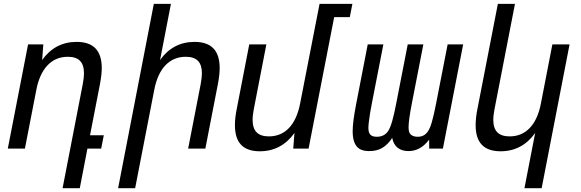

<svg xmlns="http://www.w3.org/2000/svg" viewBox="-20 -780 3050 1008"><path d="M308.6 208H398.9L439 0H511.2L524.9 -69.8H452.6L504.9 -338.9C510.7 -370.1 514.2 -397.9 514.2 -422.4C514.2 -513.2 472.2 -560.1 381.8 -560.1C307.1 -560.1 245.6 -527.8 201.2 -464.8L207.5 -546.9H127.4L21 0H110.8L170.9 -309.1C191.9 -417.5 248.5 -481.9 335.9 -481.9C393.1 -481.9 420.9 -454.6 420.9 -395C420.9 -378.9 418.5 -359.9 414.6 -338.9Z M600.1 208H689.5L790 -309.1C812.5 -424.8 872.6 -481.9 955.1 -481.9C1012.7 -481.9 1040 -454.1 1040 -395C1040 -378.9 1037.6 -359.9 1033.7 -338.9L967.8 0H1058.1L1124 -338.9C1129.9 -370.1 1133.3 -397.9 1133.3 -422.4C1133.3 -515.1 1089.4 -560.1 1001 -560.1C926.3 -560.1 864.7 -527.8 820.3 -464.8L877.4 -759.8H787.6Z M1344.2 14.2C1419.9 14.2 1481.4 -19 1525.9 -82L1519.5 0H1600.1L1734.4 -689.9H1816.4L1830.1 -759.8H1657.7L1555.7 -236.8C1534.2 -126 1478 -64 1391.6 -64C1334 -64 1306.2 -91.8 1306.2 -150.9C1306.2 -167.5 1308.6 -186 1312.5 -207L1378.4 -546.9H1288.6L1222.7 -207C1216.3 -175.8 1213.4 -147.5 1213.4 -122.6C1213.4 -32.2 1254.9 14.2 1344.2 14.2Z M1918.9 13.2C1972.7 13.2 2007.3 -8.8 2039.1 -55.7C2048.3 -8.3 2080.1 13.2 2124.5 13.2C2165 13.2 2201.2 -4.9 2232.9 -46.9L2233.4 0H2305.2L2411.6 -546.9H2330.1L2269 -233.9C2261.7 -196.3 2254.9 -166.5 2248 -142.1C2235.4 -97.2 2218.8 -62 2172.9 -62C2146 -62 2131.8 -73.7 2127.4 -89.4C2126 -94.7 2125 -102.1 2125 -111.8C2125 -136.2 2130.4 -176.3 2141.6 -233.9L2202.6 -546.9H2120.6L2059.6 -233.9C2045.9 -163.6 2033.2 -114.7 2017.6 -91.8C2004.9 -72.8 1985.4 -62 1958 -62C1923.3 -62 1914.1 -79.6 1914.1 -108.9C1914.1 -118.2 1915 -128.4 1916.5 -140.1C1919.9 -170.4 1924.3 -195.3 1931.6 -233.9L1992.7 -546.9H1910.6L1849.1 -230C1837.9 -170.9 1831.5 -126 1831.5 -91.3C1831.5 -69.3 1834 -51.8 1838.9 -37.1C1851.6 1 1878.9 13.2 1918.9 13.2Z M2733.4 208H2823.7L2970.2 -546.9H2879.9L2819.8 -236.8C2797.9 -123 2739.3 -64 2655.8 -64C2596.7 -64 2569.8 -92.8 2569.8 -151.4C2569.8 -167.5 2572.3 -186 2576.2 -207L2683.6 -759.8H2593.8L2486.3 -207C2480 -175.8 2477.1 -147.5 2477.1 -123C2477.1 -31.7 2519.5 14.2 2608.4 14.2C2684.1 14.2 2745.1 -19 2789.6 -82Z"/></svg>

Font: Hack
Style: Oblique
Weight: 400
Italic angle: -12°
Monospace: yes
Designer: Christopher Simpkins
Foundry: Christopher Simpkins
Version: Version 2.010